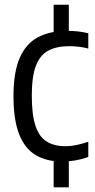

<svg xmlns="http://www.w3.org/2000/svg" viewBox="-20 -683 407 823"><path d="M246.6 9.5Q179.7 9.5 133 -18.3Q86.3 -46 62.1 -107.6Q37.8 -169.1 37.8 -271Q37.8 -373.9 64.8 -435.3Q91.7 -496.8 143.5 -523.8Q195.2 -550.8 269.1 -550.8Q290.4 -550.8 313.4 -548.4Q336.3 -546 358.5 -540.3V-474.9Q336.4 -480.8 315.1 -482.9Q293.7 -485.1 277.4 -485.1Q223.3 -485.1 187.4 -466.2Q151.6 -447.3 133.9 -401Q116.3 -354.8 116.3 -273.3Q116.3 -189.8 132.5 -142.5Q148.7 -95.2 180.9 -75.7Q213.2 -56.2 260.9 -56.2Q281.8 -56.2 305.7 -60.9Q329.7 -65.6 358.5 -75.4V-10Q329.8 0.1 301.9 4.8Q273.9 9.5 246.6 9.5ZM210 120V-7.7H275V120ZM210 -534.8V-662.6H275V-534.8Z"/></svg>

Font: Encode Sans SC Condensed Thin
Style: Regular
Weight: 100
Width: 3
Designer: Multiple Designers
Foundry: Impallari Type
Version: Version 3.002